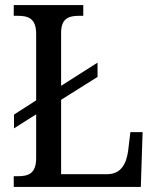

<svg xmlns="http://www.w3.org/2000/svg" viewBox="-20 -734 618 754"><path d="M34 0H533L540 -215H492L483 -140C476 -92 456 -50 401 -50H220V-342L363 -432V-488L220 -397V-605C220 -663 251 -672 293 -672H307V-714H34V-672H48C90 -672 122 -663 122 -601V-340L35 -284V-230L122 -285V-113C122 -51 90 -42 50 -42H34Z"/></svg>

Font: Noto Serif Bengali SemiCondensed
Style: Regular
Weight: 400
Width: 4
Designer: Juan Bruce, Universal Thirst, Indian Type Foundry and the Monotype Design Team.
Foundry: Monotype Imaging Inc.
Version: Version 2.003